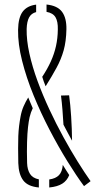

<svg xmlns="http://www.w3.org/2000/svg" viewBox="-20 -825 481 850"><path d="M352 -1Q318 -47 278.2 -111.2Q238.5 -175.5 199.5 -250.2Q160.5 -325 128.5 -403.2Q96.5 -481.5 77.8 -556Q59 -630.5 60 -693Q61 -747.5 80.5 -773.5Q100 -799.5 140 -804.5V-771.5Q118.5 -766 108.8 -747.8Q99 -729.5 98 -697Q97 -647.5 110 -588.5Q123 -529.5 146.2 -466.2Q169.5 -403 199 -339.8Q228.5 -276.5 260.8 -217.8Q293 -159 324.2 -109Q355.5 -59 381 -23ZM152 5Q103 0.5 82.8 -26.5Q62.5 -53.5 61 -103Q60.5 -140 60.2 -169.2Q60 -198.5 61 -222.2Q62 -246 64.5 -267Q67 -288 71 -309Q75.5 -334 84.5 -354.5Q93.5 -375 105 -393.5Q110 -381.5 115 -369.5Q120 -357.5 125 -346Q120.5 -336.5 117 -326.8Q113.5 -317 111 -306Q107 -288 104 -261.8Q101 -235.5 99.8 -196.8Q98.5 -158 100 -103Q101 -74 112.8 -55.2Q124.5 -36.5 152 -31ZM198 5V-30.5Q226.5 -34.5 241 -49.5Q255.5 -64.5 258 -95Q265 -83.5 272.2 -72.2Q279.5 -61 286.5 -50Q277 -25.5 255.8 -12Q234.5 1.5 198 5ZM299 -202Q289.5 -219.5 280 -237Q270.5 -254.5 261 -273Q259 -306 256.5 -338.5Q254 -371 250 -402L286 -403Q291.5 -363.5 295 -308.8Q298.5 -254 299 -202ZM182 -443Q177.5 -453.5 173.8 -464Q170 -474.5 167 -485Q189.5 -519 204.8 -552.5Q220 -586 227.8 -620.8Q235.5 -655.5 236 -694Q237 -729.5 225.8 -748.5Q214.5 -767.5 186 -772.5V-805Q234.5 -800 254.8 -772.5Q275 -745 274 -695Q273 -642 261.8 -602Q250.5 -562 230.2 -524.8Q210 -487.5 182 -443Z"/></svg>

Font: Big Shoulders Stencil Text SC Thin
Style: Regular
Weight: 100
Designer: Patric King
Foundry: XO Type Co
Version: Version 2.001